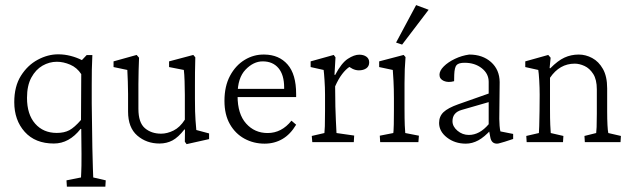

<svg xmlns="http://www.w3.org/2000/svg" viewBox="-20 -550 2446 743"><path d="M238.8 172.4 237.3 147.9 293.5 136.7Q293.9 125.5 294.4 115.7Q294.9 106 295.2 90.1Q295.4 74.2 295.4 45.9L294.4 -50.8L292 -51.3Q247.6 5.4 188.5 5.4Q116.2 5.4 75.7 -39.8Q35.2 -85 35.2 -154.8Q35.2 -215.8 61 -256.8Q86.9 -297.9 126 -318.8Q165 -339.8 205.1 -339.8Q229.5 -339.8 253.2 -333.7Q276.9 -327.6 296.9 -317.4L315.4 -336.9H337.4Q335.9 -307.6 335.4 -280.5Q335 -253.4 335 -222.4Q335 -191.4 335 -149.4L337.4 21.5Q338.4 73.2 339.4 99.6Q340.3 126 340.8 136.7L389.2 147.9L387.7 172.4ZM199.7 -35.6Q228.5 -35.6 248.3 -46.1Q268.1 -56.6 293.5 -85.9L294.4 -263.2Q277.8 -288.6 251.5 -299.8Q225.1 -311 200.2 -311Q170.9 -311 144.5 -295.9Q118.2 -280.8 101.3 -249.8Q84.5 -218.8 84.5 -171.4Q84.5 -107.4 116 -71.5Q147.5 -35.6 199.7 -35.6Z M739.7 -46.9 789.1 -33.7V-11.7L702.1 7.8L695.3 -1.5L695.8 -48.3L693.8 -49.3Q669.9 -18.6 647.5 -6.6Q625 5.4 597.2 5.4Q546.9 5.4 511.2 -25.4Q475.6 -56.2 475.6 -118.2V-187Q475.6 -212.4 474.6 -235.4Q473.6 -258.3 472.7 -279.3L419.4 -290.5V-312.5L508.8 -337.4L518.1 -326.7Q517.1 -301.3 516.4 -276.9Q515.6 -252.4 515.6 -224.1V-128.9Q515.6 -75.7 540.5 -54.2Q565.4 -32.7 603.5 -32.7Q627 -32.7 651.6 -44.9Q676.3 -57.1 695.3 -86.9V-183.1Q695.3 -208.5 694.3 -236.1Q693.4 -263.7 691.4 -279.3L634.3 -290.5V-312.5L728 -337.4L735.8 -328.1Q734.9 -290.5 734.6 -269.8Q734.4 -249 734.4 -220.2V-167.5Q734.4 -112.3 736.6 -85Q738.8 -57.6 739.7 -46.9Z M1003.9 5.9Q961.4 5.9 926 -13.4Q890.6 -32.7 869.6 -69.6Q848.6 -106.4 848.6 -159.7Q848.6 -216.3 870.1 -256.6Q891.6 -296.9 927 -318.4Q962.4 -339.8 1002.9 -338.9Q1059.6 -338.4 1092.8 -300.5Q1126 -262.7 1126 -186V-174.3H878.9V-206.1H1086.9L1079.6 -199.7V-211.4Q1079.6 -260.3 1057.6 -286.4Q1035.6 -312.5 996.6 -312.5Q960.9 -312.5 930.2 -280.5Q899.4 -248.5 899.4 -184.6V-178.2Q899.4 -108.9 932.4 -72Q965.3 -35.2 1015.6 -35.2Q1069.8 -35.2 1107.9 -83L1126 -67.4Q1103.5 -29.8 1072.8 -12Q1042 5.9 1003.9 5.9Z M1188.5 0 1186.5 -23.9 1235.4 -35.2Q1236.3 -41.5 1237.1 -61.3Q1237.8 -81.1 1237.8 -121.1V-184.1Q1237.8 -211.4 1235.8 -240Q1233.9 -268.6 1232.4 -279.3L1182.1 -290.5V-312.5L1271.5 -337.4L1278.3 -328.1L1274.4 -260.7L1276.9 -259.8Q1301.3 -306.2 1325.9 -322.3Q1350.6 -338.4 1370.1 -338.4Q1387.2 -338.4 1397.9 -330.6Q1408.7 -322.8 1408.7 -308.6Q1408.7 -293.5 1397.5 -285.6Q1386.2 -277.8 1368.7 -277.8Q1356.4 -277.8 1344.2 -283.7Q1332 -289.6 1323.7 -298.3L1333.5 -292Q1318.4 -282.2 1304 -263.4Q1289.6 -244.6 1276.9 -215.8L1277.8 -137.7Q1278.3 -114.3 1279.8 -83Q1281.2 -51.8 1282.2 -35.2L1350.6 -25.4L1349.1 0Z M1451.2 0 1449.7 -24.9 1502 -35.2Q1502.4 -38.1 1502.9 -44.4Q1503.4 -50.8 1503.9 -68.1Q1504.4 -85.4 1504.4 -121.1V-168.5Q1504.4 -206.5 1502.7 -237.5Q1501 -268.6 1500 -279.3L1447.3 -290.5V-312.5L1542 -337.4L1549.3 -329.1Q1547.4 -305.2 1546.4 -282.2Q1545.4 -259.3 1545.4 -228V-128.9Q1545.4 -88.9 1546.4 -64.9Q1547.4 -41 1548.3 -35.2L1601.1 -24.9L1599.1 0ZM1536.1 -377.4 1512.7 -385.3 1590.3 -530.3 1638.7 -512.2Z M1782.7 5.9Q1740.2 5.9 1709.7 -17.8Q1679.2 -41.5 1679.2 -74.2Q1679.2 -99.6 1696.3 -116Q1713.4 -132.3 1753.4 -146.5L1871.1 -188V-233.4Q1871.1 -265.1 1844.2 -286.1Q1817.4 -307.1 1777.8 -307.1Q1754.9 -307.1 1746.8 -298.1Q1738.8 -289.1 1737.8 -260.7L1737.3 -235.8Q1714.4 -229.5 1697.5 -236.8Q1680.7 -244.1 1680.7 -260.7Q1680.7 -276.4 1697.3 -293Q1713.9 -309.6 1740.5 -322.3Q1767.1 -335 1795.9 -338.9Q1847.7 -338.9 1880.4 -309.6Q1913.1 -280.3 1913.6 -232.4L1912.1 -89.8Q1912.1 -79.1 1913.3 -63.5Q1914.6 -47.9 1916.5 -41.5L1965.8 -31.7V-12.2L1933.1 -1.5Q1923.8 1 1916 3.4Q1908.2 5.9 1903.3 5.9Q1881.8 5.9 1877.4 -18.6L1872.1 -46.9L1881.3 -49.3Q1854.5 -19.5 1830.8 -6.8Q1807.1 5.9 1782.7 5.9ZM1794.4 -27.8Q1835.9 -27.8 1871.1 -69.3V-154.8L1766.1 -124.5Q1731 -114.3 1731 -81.1Q1731 -60.5 1750.2 -44.2Q1769.5 -27.8 1794.4 -27.8Z M2018.1 0 2016.6 -23.9 2065.4 -35.2Q2065.9 -44.9 2066.7 -62Q2067.4 -79.1 2067.9 -121.1L2068.4 -183.1Q2068.4 -209.5 2066.7 -239Q2064.9 -268.6 2063 -279.3L2012.7 -290.5V-312.5L2101.6 -337.4L2110.8 -326.7L2106.9 -286.6L2109.4 -285.6Q2138.7 -315.4 2164.3 -327.1Q2189.9 -338.9 2219.7 -338.9Q2246.6 -338.9 2271.7 -325.4Q2296.9 -312 2313.2 -283.2Q2329.6 -254.4 2329.6 -208V-118.2Q2329.6 -88.9 2330.8 -66.2Q2332 -43.5 2334 -35.2L2382.8 -23.9L2381.3 0H2243.2L2241.7 -23.9L2287.1 -35.2Q2288.1 -43.9 2288.8 -58.3Q2289.6 -72.8 2289.6 -110.4V-204.1Q2289.6 -242.2 2275.6 -263.9Q2261.7 -285.6 2241.9 -294.7Q2222.2 -303.7 2204.1 -303.7Q2145.5 -303.7 2108.4 -249V-128.9Q2108.4 -88.9 2109.4 -66.9Q2110.4 -44.9 2111.3 -35.2L2160.2 -23.9L2158.7 0Z"/></svg>

Font: Lateef ExtraLight
Style: Regular
Weight: 200
Designer: SIL International
Foundry: SIL International
Version: Version 4.200